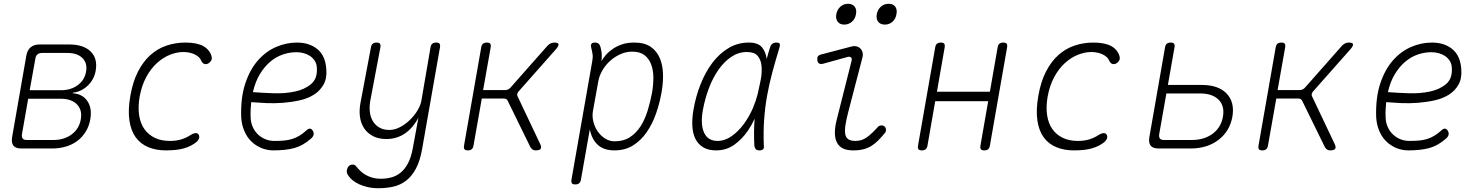

<svg xmlns="http://www.w3.org/2000/svg" viewBox="-20 -785 7840 1015"><path d="M93 0Q63 0 51 -15Q39 -30 44 -60L119 -490Q124 -520 142 -535Q160 -550 190 -550H345Q421 -550 459 -513Q497 -476 486 -412Q478 -365 444 -332.5Q410 -300 365 -295L364 -292Q416 -289 442 -250.5Q468 -212 457 -153Q451 -118 433.5 -89.5Q416 -61 390 -41Q364 -21 329.5 -10.5Q295 0 255 0ZM129 -263 96 -75Q94 -60 100 -52.5Q106 -45 121 -45H263Q320 -45 359.5 -75Q399 -105 407 -154Q416 -203 387 -233Q358 -263 301 -263ZM202 -505Q187 -505 178 -497.5Q169 -490 167 -475L137 -308H302Q354 -308 390.5 -334.5Q427 -361 435 -406Q443 -451 416 -478Q389 -505 337 -505Z M669 -278Q682 -353 709.5 -406.5Q737 -460 775 -494Q813 -528 860.5 -544Q908 -560 960 -560Q992 -560 1015.5 -555Q1039 -550 1054.5 -541.5Q1070 -533 1079.5 -522Q1089 -511 1094 -500Q1104 -477 1096.5 -465Q1089 -453 1078 -448Q1067 -444 1058 -448Q1049 -452 1043 -466Q1035 -485 1009 -497.5Q983 -510 949 -510Q915 -510 878.5 -495.5Q842 -481 809.5 -451.5Q777 -422 753 -377.5Q729 -333 718 -273Q709 -219 715.5 -176Q722 -133 743 -103Q764 -73 798 -56.5Q832 -40 878 -40Q913 -40 939.5 -48.5Q966 -57 987 -71Q999 -79 1011 -81Q1023 -83 1029 -75Q1032 -71 1033 -65.5Q1034 -60 1032.5 -54.5Q1031 -49 1027 -43.5Q1023 -38 1017 -33Q1003 -22 987 -14Q971 -6 951.5 -0.5Q932 5 909 7.5Q886 10 857 10Q805 10 764 -7Q723 -24 697.5 -59Q672 -94 664 -148.5Q656 -203 669 -278Z M1633 -95Q1640 -84 1638 -73.5Q1636 -63 1625 -53Q1582 -15 1536.5 -2.5Q1491 10 1425 10Q1391 10 1360.5 -3Q1330 -16 1307 -39Q1284 -62 1270.5 -95Q1257 -128 1255 -167Q1252 -269 1276.5 -343Q1301 -417 1343 -465Q1385 -513 1439 -536.5Q1493 -560 1550 -560Q1615 -560 1657.5 -525.5Q1700 -491 1705 -420Q1709 -371 1690.5 -338Q1672 -305 1639.5 -284.5Q1607 -264 1564 -254.5Q1521 -245 1476 -241.5Q1431 -238 1387 -240Q1343 -242 1308 -245Q1306 -226 1305 -206Q1304 -186 1305 -163Q1306 -136 1316.5 -113Q1327 -90 1344 -74Q1361 -58 1383 -49Q1405 -40 1430 -40Q1459 -40 1481.5 -42Q1504 -44 1523.5 -50Q1543 -56 1561 -66.5Q1579 -77 1598 -94Q1609 -105 1617.5 -105Q1626 -105 1633 -95ZM1317 -298Q1366 -294 1426.5 -292Q1487 -290 1539 -301Q1591 -312 1625 -341Q1659 -370 1655 -427Q1654 -448 1644 -463.5Q1634 -479 1619 -489Q1604 -499 1585.5 -504Q1567 -509 1547 -509Q1511 -509 1475.5 -497Q1440 -485 1409 -459Q1378 -433 1354 -393.5Q1330 -354 1317 -298Z M2162 0 2192 -163Q2163 -108 2120 -79Q2077 -50 2022 -50Q1982 -50 1952.5 -65Q1923 -80 1905.5 -106Q1888 -132 1883 -167Q1878 -202 1886 -243L1941 -535Q1943 -548 1950.5 -554Q1958 -560 1971 -560Q1984 -560 1988.5 -554Q1993 -548 1991 -535L1938 -255Q1932 -224 1935 -195.5Q1938 -167 1950.5 -145.5Q1963 -124 1985 -111Q2007 -98 2038 -98Q2066 -98 2094 -112.5Q2122 -127 2146 -150Q2170 -173 2187 -201Q2204 -229 2208 -255L2256 -535Q2258 -548 2265.5 -554Q2273 -560 2286 -560Q2299 -560 2303.5 -554Q2308 -548 2306 -535L2212 0Q2201 65 2179 106Q2157 147 2127 170Q2097 193 2060 201.5Q2023 210 1981 210Q1949 210 1923.5 204Q1898 198 1878.5 189Q1859 180 1845.5 169Q1832 158 1824 147Q1817 138 1814.5 130.5Q1812 123 1814 114Q1815 108 1817.5 102.5Q1820 97 1824 93Q1828 89 1833 87Q1838 85 1844 85Q1849 85 1854 87Q1859 89 1865 97Q1874 108 1886 119.5Q1898 131 1914 140Q1930 149 1949.5 154.5Q1969 160 1992 160Q2021 160 2048 153Q2075 146 2097.5 128Q2120 110 2136.5 79Q2153 48 2162 0Z M2453 10Q2440 10 2435.5 4Q2431 -2 2433 -15L2524 -535Q2526 -548 2533.5 -554Q2541 -560 2554 -560Q2567 -560 2571.5 -554Q2576 -548 2574 -535L2534 -309H2651Q2659 -309 2665.5 -312Q2672 -315 2678 -321L2875 -544Q2883 -552 2891.5 -556Q2900 -560 2910 -560Q2930 -560 2932.5 -552Q2935 -544 2921 -527L2721 -301Q2716 -295 2714.5 -288.5Q2713 -282 2716 -276L2836 -23Q2844 -6 2838 2Q2832 10 2812 10Q2802 10 2795.5 5.5Q2789 1 2784 -7L2664 -252Q2661 -258 2656.5 -261Q2652 -264 2644 -264H2527L2483 -15Q2481 -2 2473.5 4Q2466 10 2453 10Z M3160 -462Q3168 -477 3182.5 -494Q3197 -511 3218 -525.5Q3239 -540 3267 -550Q3295 -560 3332 -560Q3388 -560 3420.5 -537Q3453 -514 3468.5 -476.5Q3484 -439 3485 -391.5Q3486 -344 3477 -295Q3467 -239 3448 -184.5Q3429 -130 3399 -86.5Q3369 -43 3327 -16.5Q3285 10 3228 10Q3173 10 3141 -18.5Q3109 -47 3098 -101L3051 165Q3049 178 3041.5 184Q3034 190 3021 190Q3008 190 3003.5 184Q2999 178 3001 165L3111 -462Q3115 -483 3112.5 -499Q3110 -515 3105 -535Q3102 -547 3107 -553.5Q3112 -560 3125 -560Q3138 -560 3145 -553.5Q3152 -547 3155 -535Q3160 -514 3161 -500.5Q3162 -487 3160 -462ZM3322 -512Q3289 -512 3258.5 -498Q3228 -484 3204 -462Q3180 -440 3164 -412Q3148 -384 3143 -356L3114 -195Q3110 -169 3117 -141Q3124 -113 3140 -90Q3156 -67 3179 -52.5Q3202 -38 3230 -38Q3277 -38 3310.5 -60Q3344 -82 3367 -118.5Q3390 -155 3404 -201Q3418 -247 3427 -295Q3434 -336 3434 -374.5Q3434 -413 3422.5 -444Q3411 -475 3387 -493.5Q3363 -512 3322 -512Z M3766 10Q3724 10 3697 -6.5Q3670 -23 3656 -51.5Q3642 -80 3640 -119.5Q3638 -159 3646 -205Q3658 -275 3683.5 -339.5Q3709 -404 3746 -453Q3783 -502 3831.5 -531Q3880 -560 3939 -560Q3986 -560 4007 -536Q4028 -512 4033 -474V-473Q4041 -504 4051 -535Q4055 -548 4063.5 -554Q4072 -560 4085 -560Q4098 -560 4101.5 -554Q4105 -548 4101 -535Q4080 -466 4063 -403Q4046 -340 4035 -278Q4024 -216 4019.5 -151.5Q4015 -87 4018 -14Q4020 -2 4014 4Q4008 10 3995 10Q3982 10 3976 4Q3970 -2 3968 -14Q3964 -87 3969 -152V-157Q3954 -124 3935 -96Q3904 -50 3862 -20Q3820 10 3766 10ZM3773 -40Q3812 -40 3847.5 -65Q3883 -90 3911.5 -128.5Q3940 -167 3960 -213Q3976 -251 3985 -286Q3991 -316 3998 -346Q4000 -358 4003 -371Q4009 -408 4005.5 -439Q4002 -470 3985 -490Q3968 -510 3928 -510Q3884 -510 3846 -484.5Q3808 -459 3778 -416Q3748 -373 3727.5 -318.5Q3707 -264 3696 -205Q3682 -128 3702 -84Q3722 -40 3773 -40Z M4331 -448Q4319 -445 4311 -449Q4303 -453 4301 -466Q4299 -479 4303.5 -486.5Q4308 -494 4321 -497L4477 -538Q4494 -543 4507 -540Q4520 -537 4528.5 -528.5Q4537 -520 4540 -507.5Q4543 -495 4539 -480L4465 -196Q4454 -154 4449.5 -124Q4445 -94 4448.5 -75.5Q4452 -57 4465 -48.5Q4478 -40 4503 -40Q4537 -40 4564.5 -60.5Q4592 -81 4619 -112Q4627 -121 4637 -122Q4647 -123 4654 -118Q4662 -113 4663.5 -101Q4665 -89 4657 -81Q4639 -59 4622 -42Q4605 -25 4586.5 -13.5Q4568 -2 4545 4Q4522 10 4490 10Q4459 10 4438 0.5Q4417 -9 4405.5 -29.5Q4394 -50 4393.5 -81Q4393 -112 4404 -155L4482 -464Q4485 -476 4478.5 -481.5Q4472 -487 4461 -484ZM4658 -655Q4634 -655 4622.5 -670Q4611 -685 4615 -710Q4620 -735 4637 -750Q4654 -765 4678 -765Q4701 -765 4712.5 -750Q4724 -735 4719 -710Q4715 -685 4698 -670Q4681 -655 4658 -655ZM4443 -655Q4420 -655 4408.5 -670Q4397 -685 4401 -710Q4406 -735 4423 -750Q4440 -765 4463 -765Q4486 -765 4498 -750Q4510 -735 4505 -710Q4501 -685 4483.5 -670Q4466 -655 4443 -655Z M4853 10Q4840 10 4835.5 4Q4831 -2 4833 -15L4924 -535Q4926 -548 4933.5 -554Q4941 -560 4954 -560Q4967 -560 4971.5 -554Q4976 -548 4974 -535L4933 -300H5213L5254 -535Q5256 -548 5263.5 -554Q5271 -560 5284 -560Q5297 -560 5301.5 -554Q5306 -548 5304 -535L5213 -15Q5211 -2 5203.5 4Q5196 10 5183 10Q5170 10 5165.5 4Q5161 -2 5163 -15L5204 -250H4924L4883 -15Q4881 -2 4873.5 4Q4866 10 4853 10Z M5469 -278Q5482 -353 5509.5 -406.5Q5537 -460 5575 -494Q5613 -528 5660.5 -544Q5708 -560 5760 -560Q5792 -560 5815.5 -555Q5839 -550 5854.5 -541.5Q5870 -533 5879.5 -522Q5889 -511 5894 -500Q5904 -477 5896.5 -465Q5889 -453 5878 -448Q5867 -444 5858 -448Q5849 -452 5843 -466Q5835 -485 5809 -497.5Q5783 -510 5749 -510Q5715 -510 5678.5 -495.5Q5642 -481 5609.5 -451.5Q5577 -422 5553 -377.5Q5529 -333 5518 -273Q5509 -219 5515.5 -176Q5522 -133 5543 -103Q5564 -73 5598 -56.5Q5632 -40 5678 -40Q5713 -40 5739.5 -48.5Q5766 -57 5787 -71Q5799 -79 5811 -81Q5823 -83 5829 -75Q5832 -71 5833 -65.5Q5834 -60 5832.5 -54.5Q5831 -49 5827 -43.5Q5823 -38 5817 -33Q5803 -22 5787 -14Q5771 -6 5751.5 -0.5Q5732 5 5709 7.5Q5686 10 5657 10Q5605 10 5564 -7Q5523 -24 5497.5 -59Q5472 -94 5464 -148.5Q5456 -203 5469 -278Z M6105 0Q6075 0 6063 -15Q6051 -30 6056 -60L6139 -535Q6141 -548 6148.5 -554Q6156 -560 6169 -560Q6182 -560 6186.5 -554Q6191 -548 6189 -535L6154 -336H6332Q6421 -336 6464.5 -290.5Q6508 -245 6495 -168Q6481 -91 6421.5 -45.5Q6362 0 6273 0ZM6108 -75Q6106 -60 6112 -52.5Q6118 -45 6133 -45H6281Q6346 -45 6390.5 -78Q6435 -111 6445 -168Q6455 -225 6422 -258Q6389 -291 6324 -291H6146Z M6653 10Q6640 10 6635.5 4Q6631 -2 6633 -15L6724 -535Q6726 -548 6733.5 -554Q6741 -560 6754 -560Q6767 -560 6771.5 -554Q6776 -548 6774 -535L6734 -309H6851Q6859 -309 6865.5 -312Q6872 -315 6878 -321L7075 -544Q7083 -552 7091.5 -556Q7100 -560 7110 -560Q7130 -560 7132.5 -552Q7135 -544 7121 -527L6921 -301Q6916 -295 6914.5 -288.5Q6913 -282 6916 -276L7036 -23Q7044 -6 7038 2Q7032 10 7012 10Q7002 10 6995.5 5.5Q6989 1 6984 -7L6864 -252Q6861 -258 6856.5 -261Q6852 -264 6844 -264H6727L6683 -15Q6681 -2 6673.5 4Q6666 10 6653 10Z M7633 -95Q7640 -84 7638 -73.5Q7636 -63 7625 -53Q7582 -15 7536.5 -2.5Q7491 10 7425 10Q7391 10 7360.5 -3Q7330 -16 7307 -39Q7284 -62 7270.5 -95Q7257 -128 7255 -167Q7252 -269 7276.5 -343Q7301 -417 7343 -465Q7385 -513 7439 -536.5Q7493 -560 7550 -560Q7615 -560 7657.5 -525.5Q7700 -491 7705 -420Q7709 -371 7690.5 -338Q7672 -305 7639.5 -284.5Q7607 -264 7564 -254.5Q7521 -245 7476 -241.5Q7431 -238 7387 -240Q7343 -242 7308 -245Q7306 -226 7305 -206Q7304 -186 7305 -163Q7306 -136 7316.5 -113Q7327 -90 7344 -74Q7361 -58 7383 -49Q7405 -40 7430 -40Q7459 -40 7481.5 -42Q7504 -44 7523.5 -50Q7543 -56 7561 -66.5Q7579 -77 7598 -94Q7609 -105 7617.5 -105Q7626 -105 7633 -95ZM7317 -298Q7366 -294 7426.5 -292Q7487 -290 7539 -301Q7591 -312 7625 -341Q7659 -370 7655 -427Q7654 -448 7644 -463.5Q7634 -479 7619 -489Q7604 -499 7585.5 -504Q7567 -509 7547 -509Q7511 -509 7475.5 -497Q7440 -485 7409 -459Q7378 -433 7354 -393.5Q7330 -354 7317 -298Z"/></svg>

Font: Maple Mono Thin
Style: Italic
Weight: 250
Italic angle: -10°
Monospace: yes
Designer: subframe7536
Version: Version 7.000